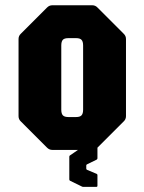

<svg xmlns="http://www.w3.org/2000/svg" viewBox="-20 -570 549 730"><path d="M179 0Q167.5 0 159 -8.5L59 -108.5Q50.5 -116.5 50.5 -128.5V-421.5Q50.5 -433.5 59 -441.5L159 -541.5Q167.5 -550 179 -550H330.5Q342.5 -550 350.5 -541.5L450.5 -441.5Q459 -433.5 459 -421.5V-128.5Q459 -116.5 450.5 -108.5L350.5 -8.5Q342.5 0 330.5 0ZM240 -125H269.5Q284 -125 290 -131.5Q296 -138 296 -153V-397Q296 -412 290 -418.5Q284 -425 269.5 -425H240Q224.5 -425 218.8 -418.5Q213 -412 213 -397V-153Q213 -138 219 -131.5Q225 -125 240 -125ZM297 140.5Q293.5 140.5 292 139.5L246 117Q243.5 115.5 243.5 112V26Q243.5 22 246 21L292.5 -11Q294.5 -12.5 298 -12.5H346.5Q350.5 -12.5 350.5 -8.5V32Q350.5 34.5 347.5 37L310.5 55Q308 56.5 308 59V71Q308 74 310.5 75.5L347.5 91Q350.5 92 350.5 96V136Q350.5 140.5 346.5 140.5Z"/></svg>

Font: Jaro 24pt
Style: Regular
Weight: 400
Designer: Agyei Archer, Celine Hurka, Mirko Velimirović
Version: Version 1.000